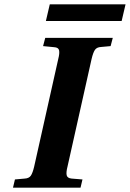

<svg xmlns="http://www.w3.org/2000/svg" viewBox="-20 -867 600 887"><path d="M192 -770 210 -847H560L542 -770ZM40 0 49 -38 94 -42Q114 -43 122.5 -55.5Q131 -68 138 -98L249 -594Q256 -621 253 -634.5Q250 -648 230 -649L179 -654L189 -692H501L491 -654L447 -650Q427 -649 418.5 -636.5Q410 -624 403 -594L292 -98Q285 -71 288 -57.5Q291 -44 311 -42L361 -38L352 0Z"/></svg>

Font: Heuristica
Style: Bold Italic
Weight: 700
Italic angle: -13°
Version: Version 1.0.2